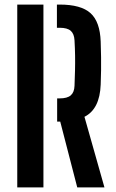

<svg xmlns="http://www.w3.org/2000/svg" viewBox="-20 -820 508 840"><path d="M318 0 243.5 -288H230V-389.5H240.5Q274.5 -389.5 289.8 -403Q305 -416.5 306 -444.5Q307.5 -479.5 308.2 -511.8Q309 -544 308.5 -576.2Q308 -608.5 306 -643.5Q304.5 -672 289.5 -685.2Q274.5 -698.5 241 -698.5H229V-800H241Q334.5 -800 376 -762.5Q417.5 -725 420.5 -638Q422 -600 422.2 -570.2Q422.5 -540.5 422.2 -512Q422 -483.5 420.5 -450Q416.5 -342.5 349.5 -309L437 0ZM55.5 0V-800H170V0Z"/></svg>

Font: Big Shoulders Stencil Text Thin
Style: Bold
Weight: 700
Version: Version 2.001